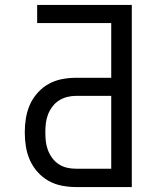

<svg xmlns="http://www.w3.org/2000/svg" viewBox="-20 -755 640 775"><path d="M286 0Q258 0 229.5 -5.5Q201 -11 176 -25Q151 -39 131.5 -61Q112 -83 100.5 -109Q89 -135 84.5 -163.5Q80 -192 80 -221Q80 -249 84.5 -277.5Q89 -306 100.5 -332Q112 -358 131.5 -380Q151 -402 176 -416Q201 -430 229.5 -435.5Q258 -441 286 -441H429V-662H130V-735H512V0ZM286 -74H429V-368H286Q268 -368 250.5 -363.5Q233 -359 217.5 -349Q202 -339 191 -324Q180 -309 173.5 -292Q167 -275 165 -257Q163 -239 163 -221Q163 -202 165 -184Q167 -166 173.5 -149Q180 -132 191 -117Q202 -102 217.5 -92Q233 -82 250.5 -78Q268 -74 286 -74Z"/></svg>

Font: Bmono
Style: Regular
Weight: 400
Monospace: yes
Designer: Belleve Invis
Foundry: Belleve Invis
Version: Version 11.2.2; ttfautohint (v1.8.2)